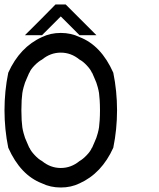

<svg xmlns="http://www.w3.org/2000/svg" viewBox="-20 -823 707 853"><path d="M333.3 -8.3Q295.8 10 250 10Q204.2 10 166.7 -8.3Q70.8 -45 16.7 -166.7Q0 -248.3 0 -333.3Q0 -418.3 16.7 -500Q68.3 -614.2 166.7 -658.3Q204.2 -676.7 250 -676.7Q295.8 -676.7 333.3 -658.3Q429.2 -621.7 483.3 -500Q500 -418.3 500 -333.3Q500 -248.3 483.3 -166.7Q431.7 -52.5 333.3 -8.3ZM333.3 -107.5Q348.3 -115.8 365.4 -133.8Q382.5 -151.7 388.3 -166.7H389.2Q391.7 -172.5 398.8 -188.8Q405.8 -205 407.9 -210.4Q410 -215.8 414.2 -230.8Q418.3 -245.8 420 -257.5Q421.7 -269.2 422.9 -289.2Q424.2 -309.2 424.2 -333.3Q424.2 -357.5 422.9 -377.5Q421.7 -397.5 420 -409.2Q418.3 -420.8 414.2 -435.8Q410 -450.8 407.9 -456.2Q405.8 -461.7 398.8 -477.9Q391.7 -494.2 389.2 -500H388.3Q382.5 -514.2 365.8 -532.1Q349.2 -550 333.3 -558.3Q295.8 -589.2 250 -589.2Q204.2 -589.2 166.7 -558.3Q150.8 -550 133.3 -532.1Q115.8 -514.2 110.8 -500H110Q107.5 -494.2 100.4 -477.9Q93.3 -461.7 91.2 -456.2Q89.2 -450.8 85 -435.8Q80.8 -420.8 79.2 -409.2Q77.5 -397.5 76.2 -377.5Q75 -357.5 75 -333.3Q75 -309.2 76.2 -289.2Q77.5 -269.2 79.2 -257.5Q80.8 -245.8 85 -230.8Q89.2 -215.8 91.2 -210.4Q93.3 -205 100.4 -188.8Q107.5 -172.5 110 -166.7H110.8Q116.7 -152.5 133.8 -134.2Q150.8 -115.8 166.7 -107.5Q204.2 -76.7 250 -76.7Q295.8 -76.7 333.3 -107.5ZM271.7 -803.3 408.3 -666.7H333.3L250 -750L166.7 -666.7H90.8Q174.2 -749.2 226.7 -803.3Z"/></svg>

Font: 0xA000-Mono
Style: Mono
Weight: 400
Version: Version 0.1